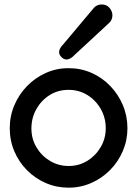

<svg xmlns="http://www.w3.org/2000/svg" viewBox="-20 -845 624 874"><path d="M442.9 -824.7Q465.3 -824.7 478.5 -809.1Q491.7 -793.5 491.7 -774.9Q491.7 -755.9 478 -741.7L319.8 -595.2Q300.3 -574.2 282.7 -574.2Q270.5 -574.2 259.8 -585Q249 -595.7 249 -607.4Q249 -624.5 268.6 -644L407.2 -809.1Q421.4 -824.7 442.9 -824.7ZM292 -534.7Q348.1 -534.7 396.7 -513.2Q445.3 -491.7 481.9 -453.6Q518.6 -415.5 539.3 -366.2Q560.1 -316.9 560.1 -261.2Q560.1 -206.5 539.1 -157.5Q518.1 -108.4 481.2 -71Q444.3 -33.7 395.8 -12.2Q347.2 9.3 292 9.3Q237.3 9.3 188.7 -11.7Q140.1 -32.7 103.3 -69.8Q66.4 -106.9 45.4 -156Q24.4 -205.1 24.4 -261.2Q24.4 -316.9 45.4 -366.2Q66.4 -415.5 103.3 -453.4Q140.1 -491.2 188.5 -512.9Q236.8 -534.7 292 -534.7ZM123 -260.3Q123 -212.9 146.2 -174.1Q169.4 -135.3 208 -112.3Q246.6 -89.4 292.5 -89.4Q339.4 -89.4 377.7 -113Q416 -136.7 438.7 -175.8Q461.4 -214.8 461.4 -261.2Q461.4 -308.6 439 -348.4Q416.5 -388.2 378.2 -412.1Q339.8 -436 292 -436Q243.7 -436 205.6 -411.9Q167.5 -387.7 145.3 -347.9Q123 -308.1 123 -260.3Z"/></svg>

Font: Manjari
Style: Bold
Weight: 700
Designer: Santhosh Thottingal <santhosh.thottingal@gmail.com>
Version: Version 2.000